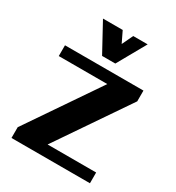

<svg xmlns="http://www.w3.org/2000/svg" viewBox="-187 -899 927 1012"><g transform="rotate(30 276.5 -393.0)"><path d="M515.6 0H38.1V-65.4L333.5 -498.5H38.1V-564H515.6V-498.5L220.2 -65.4H515.6ZM413.1 -786.1 315.9 -613.3H235.4L141.1 -786.1H261.2L293.5 -719.2L325.2 -786.1Z"/></g></svg>

Font: Aclonica
Style: Regular
Weight: 400
Version: Version 1.001